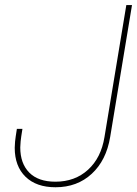

<svg xmlns="http://www.w3.org/2000/svg" viewBox="-20 -748 554 777"><path d="M204.6 9.8Q127 9.8 83.3 -32.7Q39.6 -75.2 39.6 -149.9Q39.6 -160.2 41 -175.3Q42.5 -190.4 48.3 -226.6H70.8Q64.9 -190.9 63.5 -176Q62 -161.1 62 -151.4Q62 -86.4 98.4 -49.6Q134.8 -12.7 204.1 -12.7Q283.2 -12.7 336.2 -61Q389.2 -109.4 402.8 -193.4L491.2 -727.5H514.2L425.8 -193.4Q410.2 -99.1 351.3 -44.7Q292.5 9.8 204.6 9.8Z"/></svg>

Font: Inter Display Thin
Style: Italic
Weight: 100
Italic angle: -9.39999°
Designer: Rasmus Andersson
Foundry: rsms
Version: Version 4.000;git-a52131595